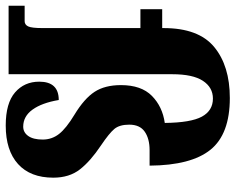

<svg xmlns="http://www.w3.org/2000/svg" viewBox="-101 -716 822 670"><g transform="rotate(90 310.0 -381.0)"><path d="M260 -107Q260 -175 324 -175Q334 -116 357.5 -83.5Q381 -51 417 -51Q437 -51 449.5 -68.5Q462 -86 462 -119Q462 -151 442.5 -176Q423 -201 375 -230Q319 -264 295.5 -300Q272 -336 272 -392Q272 -463 309.5 -500Q347 -537 404 -545Q403 -636 382 -674.5Q361 -713 319 -713Q280 -713 257 -678Q234 -643 234 -571V0H-5V-56H49Q61 -56 67 -68Q73 -80 73 -119V-460H7V-536H73V-541Q73 -663 139 -717.5Q205 -772 317 -772Q443 -772 497.5 -704.5Q552 -637 553 -492H499Q459 -492 434.5 -475Q410 -458 410 -421Q410 -387 425 -369Q440 -351 483 -322Q537 -286 566 -249Q595 -212 595 -156Q595 -76 547.5 -33Q500 10 413 10Q335 10 297.5 -22.5Q260 -55 260 -107Z"/></g></svg>

Font: Noto Serif CondBlack
Style: Regular
Weight: 900
Width: 3
Designer: Monotype Design Team
Foundry: Monotype Imaging Inc.
Version: Version 1.001